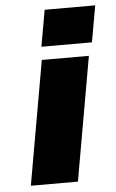

<svg xmlns="http://www.w3.org/2000/svg" viewBox="-51 -736 466 772"><g transform="rotate(-5 181.5 -350.0)"><path d="M159 -700H363L337 -553H133ZM130 -500H320L232 0H42Z"/></g></svg>

Font: Overused Grotesk Black
Style: Italic
Weight: 900
Italic angle: -10°
Version: Version 0.003